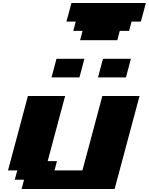

<svg xmlns="http://www.w3.org/2000/svg" viewBox="-20 -1270 1000 1290"><path d="M125 0H750Q777.8 -104 833.7 -312.3Q889.6 -520.5 917.5 -625H667.5Q645.5 -542 600.8 -375.2Q556.2 -208.5 533.7 -125H346.2L362.8 -187.5H300.3L417.5 -625H167.5Q145.5 -542 100.8 -375Q56.2 -208 33.7 -125H96.2L79.1 -62.5H141.6ZM638.7 -750H826.2Q831.5 -770.5 842.8 -812.5Q854 -854.5 859.4 -875H671.9Q666 -854 655 -812.5Q644 -771 638.7 -750ZM326.2 -750H513.7Q519.5 -771 530.5 -812.5Q541.5 -854 546.9 -875H359.4Q354 -854 343 -812.5Q332 -771 326.2 -750ZM518.1 -1000H768.1L784.7 -1062.5H847.2L863.8 -1125H926.3Q932.1 -1146 943.4 -1187.5Q954.6 -1229 960 -1250H460Q454.6 -1229 443.4 -1187.5Q432.1 -1146 426.3 -1125H488.8L472.2 -1062.5H534.7Z"/></svg>

Font: Faithful 32x
Style: BoldOblique
Weight: 400
Foundry: Faithful Resource Pack
Version: Version 1.0; January 27, 2023